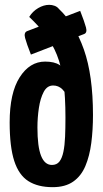

<svg xmlns="http://www.w3.org/2000/svg" viewBox="-20 -765 425 795"><path d="M198 10Q137 10 97.5 -15Q58 -40 39 -98.5Q20 -157 20 -258Q20 -380 61.5 -445Q103 -510 167 -510Q205 -510 226.5 -496Q248 -482 265 -455L270 -339Q254 -380 238 -395.5Q222 -411 200 -411Q175 -411 161 -384.5Q147 -358 141 -318Q135 -278 135 -237Q135 -158 150 -120Q165 -82 195 -82Q215 -82 226 -96Q237 -110 242.5 -136.5Q248 -163 249.5 -199Q251 -235 251 -278Q251 -366 242.5 -429Q234 -492 215.5 -538Q197 -584 168.5 -621Q140 -658 101 -695Q115 -718 138 -731.5Q161 -745 184 -745Q195 -745 206 -741Q217 -737 224 -728Q290 -666 327.5 -559.5Q365 -453 365 -289Q365 -227 358 -173Q351 -119 333.5 -77.5Q316 -36 283 -13Q250 10 198 10ZM108 -539Q90 -585 84 -607.5Q78 -630 92 -636L312 -720Q330 -674 336 -651.5Q342 -629 328 -624Z"/></svg>

Font: Yanone Kaffeesatz
Style: Bold
Weight: 700
Designer: Yanone (Cyrillic: Daniel Pouzeot, Huerta Tipografica, and Cyreal)
Foundry: Yanone
Version: Version 2.003